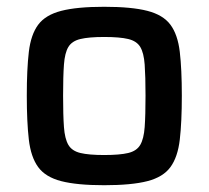

<svg xmlns="http://www.w3.org/2000/svg" viewBox="-20 -538 615 566"><path d="M287 8Q207 8 160.5 -4Q114 -16 92.5 -45.5Q71 -75 65 -126.5Q59 -178 59 -256Q59 -334 65 -385Q71 -436 92.5 -465Q114 -494 160.5 -506Q207 -518 287 -518Q368 -518 414.5 -506Q461 -494 482.5 -465Q504 -436 510 -385Q516 -334 516 -256Q516 -178 510 -126.5Q504 -75 482.5 -45.5Q461 -16 414.5 -4Q368 8 287 8ZM287 -81Q333 -81 358 -87Q383 -93 393.5 -111Q404 -129 406.5 -163.5Q409 -198 409 -256Q409 -313 406.5 -347.5Q404 -382 393.5 -399.5Q383 -417 358 -423Q333 -429 287 -429Q242 -429 217 -423Q192 -417 181.5 -399.5Q171 -382 168.5 -347.5Q166 -313 166 -256Q166 -198 168.5 -163.5Q171 -129 181.5 -111Q192 -93 217 -87Q242 -81 287 -81Z"/></svg>

Font: Saira Medium
Style: Regular
Weight: 500
Designer: Hector Gatti with collaboration of the Omnibus-Type team
Foundry: Omnibus-Type
Version: Version 1.100; ttfautohint (v1.8.3)